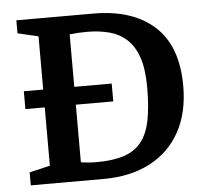

<svg xmlns="http://www.w3.org/2000/svg" viewBox="-49 -699 805 751"><g transform="rotate(-5 354.0 -324.0)"><path d="M42 0V-51L123 -70V-578L42 -597V-648H344Q498 -648 584 -570Q670 -492 670 -335Q670 -231 629 -156Q588 -81 511 -40.5Q434 0 327 0ZM306 -68Q369 -68 412 -81.5Q455 -95 481 -126.5Q507 -158 518 -210.5Q529 -263 529 -341Q529 -413 513.5 -459Q498 -505 469 -531.5Q440 -558 400.5 -568.5Q361 -579 313 -579Q293 -579 276.5 -578Q260 -577 245 -575V-73Q255 -71 272 -69.5Q289 -68 306 -68ZM47 -299V-369H392V-299Z"/></g></svg>

Font: Faustina SemiBold
Style: Regular
Weight: 600
Designer: Alfonso Garcia
Foundry: http://www.omnibus-type.com
Version: Version 1.200